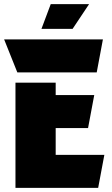

<svg xmlns="http://www.w3.org/2000/svg" viewBox="-20 -911 541 931"><path d="M64 -560 0 -720H479L449 -560ZM55 -510H250V-450H437L407 -290H250V-160H486L456 0H55ZM226 -891H412L332 -771H181Z"/></svg>

Font: Protest Guerrilla
Style: Regular
Weight: 400
Designer: Octavio Pardo
Foundry: Ashler Design
Version: Version 2.005; ttfautohint (v1.8.4.7-5d5b)